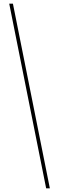

<svg xmlns="http://www.w3.org/2000/svg" viewBox="-20 -820 320 1040"><path d="M250 200H230L30 -800H50Z"/></svg>

Font: Big Shoulders Stencil Display SC Thin
Style: Regular
Weight: 100
Designer: Patric King
Foundry: XO Type Co
Version: Version 2.001